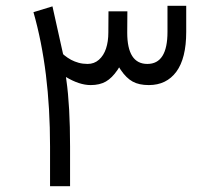

<svg xmlns="http://www.w3.org/2000/svg" viewBox="-20 -643 721 661"><path d="M281.7 -422.9Q304.2 -422.9 320.6 -437.3Q336.9 -451.7 345 -475.8Q353 -500 353 -530.8L353.5 -604H418.5L418 -530.8Q418 -422.9 487.3 -422.9Q556.6 -422.9 556.6 -533.2V-623H621.1V-533.2Q621.1 -442.4 587.2 -396.2Q553.2 -350.1 492.2 -350.1Q458.5 -350.1 436.8 -362.1Q415 -374 396 -401.9L390.1 -411.1L384.3 -401.9Q365.7 -374.5 344.5 -362.3Q323.2 -350.1 292 -350.1Q253.4 -350.1 207 -377.9L208.5 -367.2Q221.2 -278.3 221.2 -139.2V-2H152.3V-139.2Q152.3 -401.4 95.2 -601.1L160.6 -621.1L196.8 -458.5L197.8 -456.1L199.7 -454.1Q212.9 -443.4 224.9 -437Q236.8 -430.7 251 -426.8Q265.1 -422.9 281.7 -422.9Z"/></svg>

Font: Shabnam Light FD-WOL
Style: Light-FD-WOL
Weight: 300
Foundry: DejaVu fonts team - Redesigned by Saber Rastikerdar - Based on Vazir font
Version: Version 5.0.0